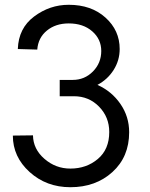

<svg xmlns="http://www.w3.org/2000/svg" viewBox="-20 -780 634 810"><path d="M276.9 9.8Q175.8 9.8 105 -54.2Q34.2 -118.2 34.2 -208L119.1 -209Q120.1 -150.9 167.5 -109.9Q214.8 -68.8 276.9 -68.8Q344.7 -68.8 392.8 -109.4Q440.9 -149.9 440.9 -223.1Q440.9 -286.1 397.9 -330.1Q355 -374 292 -374H231.9V-442.9H287.1Q336.9 -442.9 372.1 -478.5Q407.2 -514.2 407.2 -564.9Q407.2 -614.7 369.1 -647.9Q331.1 -681.2 270 -681.2Q214.8 -681.2 178 -651.1Q141.1 -621.1 137.2 -570.8L55.2 -573.2Q58.1 -661.1 124 -710.4Q189.9 -759.8 270 -759.8Q365.2 -759.8 425 -705.8Q484.9 -651.9 484.9 -573.2Q484.9 -525.4 459.5 -485.1Q434.1 -444.8 391.1 -421.9Q451.2 -395 488 -341.6Q524.9 -288.1 524.9 -222.2Q524.9 -118.2 454.3 -54.2Q383.8 9.8 276.9 9.8Z"/></svg>

Font: Oakes Grotesk
Style: Italic
Weight: 400
Designer: Samuel Oakes
Foundry: Samuel Oakes
Version: Version 1.0 | wf-rip DC20170320